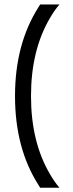

<svg xmlns="http://www.w3.org/2000/svg" viewBox="-20 -665 333 880"><path d="M252.4 -644.5Q229 -617.2 208 -580.6Q122.1 -433.6 122.1 -224.6Q122.1 -15.6 208 131.3Q229 168 252.4 195.3H164.1L156.2 182.6Q48.8 14.2 48.8 -224.6Q48.8 -462.9 156.2 -631.8L164.1 -644.5Z"/></svg>

Font: Catrinity
Style: Regular
Weight: 400
Designer: Alexander Lange
Foundry: High-Logic / Made with FontCreator
Version: Version 2.090;May 20, 2024;FontCreator 15.0.0.2974 64-bit